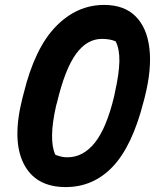

<svg xmlns="http://www.w3.org/2000/svg" viewBox="-20 -740 640 780"><path d="M403 -720Q484 -720 530.5 -674Q577 -628 587 -543.5Q597 -459 568 -345L563 -326Q517 -146 438 -63Q359 20 247 20Q124 20 76 -75.5Q28 -171 71 -341L76 -360Q121 -544 206.5 -632Q292 -720 403 -720ZM208 -311Q192 -240 191.5 -190Q191 -140 205 -111Q219 -106 229.5 -103.5Q240 -101 254 -101Q318 -101 365.5 -160.5Q413 -220 444 -350L447 -365Q464 -441 465 -490.5Q466 -540 450 -572Q427 -582 394 -582Q333 -582 288.5 -520.5Q244 -459 212 -325Z"/></svg>

Font: Recursive Mn Csl St
Style: Bold Italic
Weight: 700
Italic angle: -15°
Monospace: yes
Version: Version 1.079;hotconv 1.0.112;makeotfexe 2.5.65598; ttfautoh